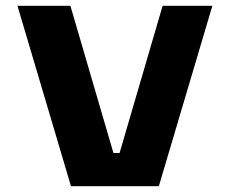

<svg xmlns="http://www.w3.org/2000/svg" viewBox="-20 -640 790 660"><path d="M40 -620H222L370 -114H391L539 -620H710L526 0H224Z"/></svg>

Font: Martian Mono SemiExpanded ExtraBold
Style: Regular
Weight: 800
Width: 6
Designer: Roman Shamin
Foundry: Evil Martians
Version: Version 1.000